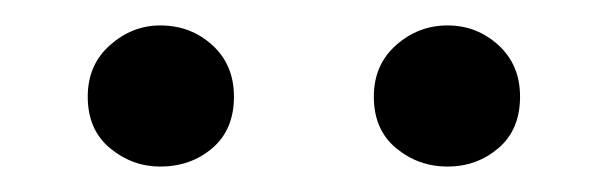

<svg xmlns="http://www.w3.org/2000/svg" viewBox="-20 -800 478 151"><path d="M106 -669Q84 -669 66.5 -683.5Q49 -698 49 -724Q49 -749 66.5 -764.5Q84 -780 106 -780Q130 -780 147 -764.5Q164 -749 164 -724Q164 -698 147 -683.5Q130 -669 106 -669ZM332 -669Q309 -669 291.5 -683.5Q274 -698 274 -724Q274 -749 291.5 -764.5Q309 -780 332 -780Q355 -780 372 -764.5Q389 -749 389 -724Q389 -698 372 -683.5Q355 -669 332 -669Z"/></svg>

Font: Noto Serif JP ExtraLight Medium
Style: Regular
Weight: 500
Version: Version 2.003-H1;hotconv 1.1.1;makeotfexe 2.6.0